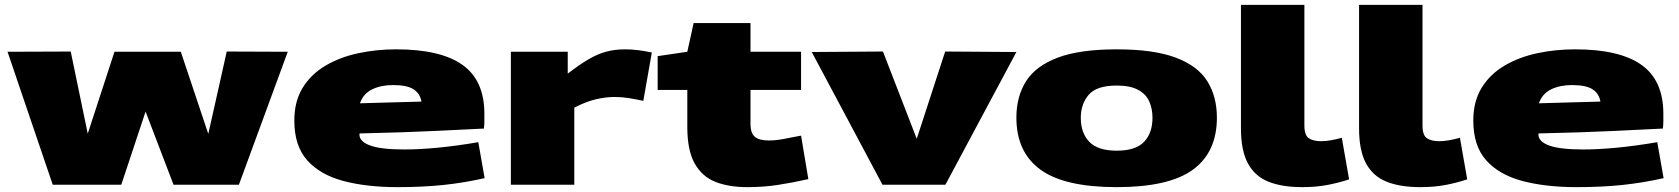

<svg xmlns="http://www.w3.org/2000/svg" viewBox="-20 -760 6909 790"><path d="M197 0 11 -547 271 -548 341 -210 451 -547H724L837 -209L913 -548L1164 -547L963 0H694L579 -301L479 0Z M1616 10Q1488 10 1392.5 -15.5Q1297 -41 1244 -100.5Q1191 -160 1191 -264Q1191 -343 1225.5 -399Q1260 -455 1319.5 -490Q1379 -525 1454 -541Q1529 -557 1610 -557Q1793 -557 1883 -493Q1973 -429 1973 -292Q1973 -280 1973 -262.5Q1973 -245 1971 -231Q1890 -227 1765 -221Q1640 -215 1460 -211Q1459 -209 1459 -205Q1460 -177 1504 -161Q1548 -145 1644 -145Q1706 -145 1783.5 -152.5Q1861 -160 1948 -175L1974 -27Q1890 -8 1805 1Q1720 10 1616 10ZM1461 -335Q1534 -337 1602.5 -339Q1671 -341 1714 -342Q1709 -374 1682.5 -392Q1656 -410 1597 -410Q1548 -410 1511.5 -392.5Q1475 -375 1461 -335Z M2316 -547V-457Q2364 -494 2401.5 -516Q2439 -538 2474.5 -547.5Q2510 -557 2553 -557Q2579 -557 2606.5 -553.5Q2634 -550 2662 -544L2627 -345Q2595 -352 2566.5 -356.5Q2538 -361 2509 -361Q2473 -361 2432 -351.5Q2391 -342 2343 -317V0H2082V-547Z M3055 10Q2978 10 2923 -12Q2868 -34 2838 -88Q2808 -142 2808 -237V-390H2686V-529L2808 -547L2834 -665H3068V-547H3276V-390H3068V-249Q3068 -213 3085.5 -197.5Q3103 -182 3143 -182Q3170 -182 3200.5 -187.5Q3231 -193 3276 -202L3306 -23Q3239 -8 3180 1Q3121 10 3055 10Z M3611 0 3320 -546 3613 -548 3752 -189 3869 -548 4162 -546 3870 0Z M4162 -276Q4162 -363 4202 -426Q4242 -489 4332.5 -523Q4423 -557 4575 -557Q4727 -557 4817.5 -523Q4908 -489 4947.5 -426Q4987 -363 4987 -276Q4987 -134 4888.5 -62Q4790 10 4575 10Q4360 10 4261 -62Q4162 -134 4162 -276ZM4427 -275Q4427 -213 4462 -176.5Q4497 -140 4575 -140Q4653 -140 4687.5 -176.5Q4722 -213 4722 -275Q4722 -313 4708.5 -343Q4695 -373 4662.5 -390.5Q4630 -408 4575 -408Q4492 -408 4459.5 -370Q4427 -332 4427 -275Z M5347 -740V-244Q5347 -203 5365.5 -191Q5384 -179 5416 -179Q5433 -179 5454 -182.5Q5475 -186 5501 -193L5531 -22Q5489 -8 5442 1Q5395 10 5338 10Q5255 10 5199 -12.5Q5143 -35 5114.5 -88Q5086 -141 5086 -232V-740Z M5833 -740V-244Q5833 -203 5851.5 -191Q5870 -179 5902 -179Q5919 -179 5940 -182.5Q5961 -186 5987 -193L6017 -22Q5975 -8 5928 1Q5881 10 5824 10Q5741 10 5685 -12.5Q5629 -35 5600.5 -88Q5572 -141 5572 -232V-740Z M6467 10Q6339 10 6243.5 -15.5Q6148 -41 6095 -100.5Q6042 -160 6042 -264Q6042 -343 6076.5 -399Q6111 -455 6170.5 -490Q6230 -525 6305 -541Q6380 -557 6461 -557Q6644 -557 6734 -493Q6824 -429 6824 -292Q6824 -280 6824 -262.5Q6824 -245 6822 -231Q6741 -227 6616 -221Q6491 -215 6311 -211Q6310 -209 6310 -205Q6311 -177 6355 -161Q6399 -145 6495 -145Q6557 -145 6634.5 -152.5Q6712 -160 6799 -175L6825 -27Q6741 -8 6656 1Q6571 10 6467 10ZM6312 -335Q6385 -337 6453.5 -339Q6522 -341 6565 -342Q6560 -374 6533.5 -392Q6507 -410 6448 -410Q6399 -410 6362.5 -392.5Q6326 -375 6312 -335Z"/></svg>

Font: Georama ExtraExtended ExtraBold
Style: Regular
Weight: 800
Width: 8
Designer: Jean-Baptiste Levee
Foundry: Production Type
Version: Version 1.000